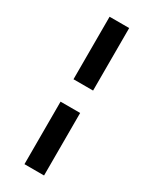

<svg xmlns="http://www.w3.org/2000/svg" viewBox="-204 -791 714 891"><g transform="rotate(30 152.5 -345.0)"><path d="M100 -405V-740H205V-405ZM100 50V-285H205V50Z"/></g></svg>

Font: Geologica EX Med
Style: Regular
Weight: 500
Designer: Sindre Bremnes, Frode Helland
Foundry: Monokrom Skriftforlag AS
Version: Version 1.010;gftools[0.9.28]